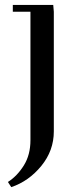

<svg xmlns="http://www.w3.org/2000/svg" viewBox="-20 -459 313 782"><path d="M12.2 282.2Q49.8 258.3 76.9 215.1Q104 171.9 104 111.8V-411.1H32.2V-439H196.8L199.2 -411.1V76.2Q199.2 154.3 148.4 216.6Q97.7 278.8 25.9 303.2Z"/></svg>

Font: Dehuti
Style: Bold
Weight: 700
Version: Version 1.2